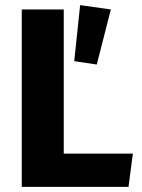

<svg xmlns="http://www.w3.org/2000/svg" viewBox="-20 -730 553 750"><path d="M229 -130H499L482 0H65V-693H229ZM413 -693 293 -710 270 -491 358 -478Z"/></svg>

Font: FiraGOUPP
Style: Bold
Weight: 700
Designer: bBox Type
Foundry: bBox Type GmbH
Version: Version 1.001